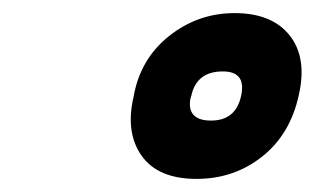

<svg xmlns="http://www.w3.org/2000/svg" viewBox="-20 -715 480 293"><path d="M184 -568Q194 -625 238 -660Q282 -695 338 -695Q395 -695 422 -661Q449 -627 436 -570Q423 -510 380 -476Q337 -442 280 -442Q221 -442 196 -477.5Q171 -513 184 -568ZM272 -569Q270 -563 270 -561Q267 -531 302 -531Q340 -531 348 -569Q356 -606 320 -606Q280 -606 272 -569Z"/></svg>

Font: Coval
Style: ExtraBold Italic
Weight: 800
Foundry: Context Ltd
Version: Version 001.000